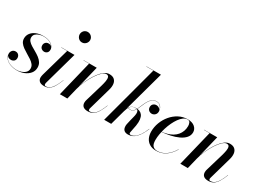

<svg xmlns="http://www.w3.org/2000/svg" viewBox="-29 -1441 2893 2136"><g transform="rotate(30 1417.5 -373.0)"><path d="M184 10Q139 10 100 -3.8Q61 -17.5 37 -43.8Q13 -70 13 -107Q13 -131 28 -148.8Q43 -166.5 69.5 -166.5Q92.5 -166.5 107.2 -151Q122 -135.5 122 -111Q122 -85 105.8 -71.8Q89.5 -58.5 68 -58.5Q53 -58.5 40.8 -63.8Q28.5 -69 21.2 -79.8Q14 -90.5 14 -107H16Q16 -69.5 39.5 -44.2Q63 -19 101 -6Q139 7 181 7Q208.5 7 237.5 -2.8Q266.5 -12.5 286.8 -32.8Q307 -53 307 -84Q307 -112 290.5 -133Q274 -154 247.5 -171.8Q221 -189.5 191.2 -206.8Q161.5 -224 135 -243Q108.5 -262 92 -285.2Q75.5 -308.5 75.5 -340Q75.5 -377 97.5 -406.5Q119.5 -436 158.8 -452.8Q198 -469.5 249.5 -469.5Q297 -469.5 329.2 -455.5Q361.5 -441.5 377.8 -420.2Q394 -399 394 -377.5Q394 -348.5 378.5 -335Q363 -321.5 343.5 -321.5Q322.5 -321.5 306 -335Q289.5 -348.5 289.5 -375Q289.5 -396.5 304.2 -411.5Q319 -426.5 342 -426.5Q365 -426.5 379 -412.8Q393 -399 393 -377.5H391Q391 -399 374.8 -419.5Q358.5 -440 328 -453.2Q297.5 -466.5 253 -466.5Q227.5 -466.5 201 -458Q174.5 -449.5 156.8 -432.2Q139 -415 139 -387.5Q139 -362 155.5 -343Q172 -324 198.2 -307.8Q224.5 -291.5 254 -275Q283.5 -258.5 309.8 -238.8Q336 -219 352.5 -193.2Q369 -167.5 369 -132Q369 -88 342.8 -56.2Q316.5 -24.5 274.2 -7.2Q232 10 184 10Z M532.5 10Q491 10 471.5 -7.8Q452 -25.5 452 -55Q452 -64 453.8 -73.5Q455.5 -83 457.5 -91L561.5 -457.5H485V-460H654L534.5 -32.5Q533.5 -28.5 533 -24.2Q532.5 -20 532.5 -16.5Q532.5 -9 536.2 -3.2Q540 2.5 550.5 2.5Q576.5 2.5 599 -12.5Q621.5 -27.5 643.2 -62Q665 -96.5 688 -155.5L690 -154.5Q668 -98 646 -61.5Q624 -25 597.2 -7.5Q570.5 10 532.5 10ZM655.5 -621Q636.5 -621 621.5 -630.2Q606.5 -639.5 597.8 -655Q589 -670.5 589 -688.5Q589 -707 597.8 -722.2Q606.5 -737.5 621.5 -746.5Q636.5 -755.5 655.5 -755.5Q674 -755.5 689.2 -746.5Q704.5 -737.5 713.8 -722.2Q723 -707 723 -688.5Q723 -670.5 713.8 -655Q704.5 -639.5 689.2 -630.2Q674 -621 655.5 -621Z M1094 10Q1054.5 10 1034.2 -7Q1014 -24 1014 -57Q1014 -68 1016 -77.2Q1018 -86.5 1020.5 -94L1084.5 -310.5Q1096 -349.5 1101.5 -381.8Q1107 -414 1100.2 -433.2Q1093.5 -452.5 1068 -452.5Q1044.5 -452.5 1015 -425Q985.5 -397.5 955.5 -351.5Q925.5 -305.5 900 -248.8Q874.5 -192 859.5 -133H858Q867 -171.5 884.2 -216.5Q901.5 -261.5 925.2 -306.2Q949 -351 977.2 -388Q1005.5 -425 1036.2 -447.2Q1067 -469.5 1099 -469.5Q1141.5 -469.5 1163.8 -449Q1186 -428.5 1190 -394.5Q1194 -360.5 1182 -319.5L1101.5 -36.5Q1100 -32 1099.2 -27.2Q1098.5 -22.5 1098.5 -18.5Q1098.5 -10.5 1102.2 -5.2Q1106 0 1116 0Q1157 0 1189.2 -36.8Q1221.5 -73.5 1253 -155.5L1255.5 -154.5Q1233 -96.5 1209.8 -60Q1186.5 -23.5 1158.8 -6.8Q1131 10 1094 10ZM731.5 0 843 -457.5H771V-460H940L827.5 0Z M1300.5 0 1501 -747.5H1411V-750H1597L1391 0ZM1611 10Q1576.5 10 1558.5 -7.2Q1540.5 -24.5 1540.5 -61.5Q1540.5 -67 1541.5 -75Q1542.5 -83 1544 -88.5L1556 -141.5Q1561 -163.5 1568 -188.5Q1575 -213.5 1576.8 -236.2Q1578.5 -259 1570 -273.2Q1561.5 -287.5 1535 -287.5Q1503 -287.5 1484.8 -271.2Q1466.5 -255 1457.5 -232.2Q1448.5 -209.5 1443 -190H1440.5Q1451.5 -234.5 1468 -256Q1484.5 -277.5 1504 -284Q1523.5 -290.5 1543.5 -290.5Q1569.5 -290.5 1590.5 -282Q1611.5 -273.5 1625.2 -254Q1639 -234.5 1643.5 -202.2Q1648 -170 1640.5 -122.5L1622 -27.5Q1621.5 -26 1621.2 -23Q1621 -20 1621 -18.5Q1621 -1.5 1639 -1.5Q1663 -1.5 1688.5 -19Q1714 -36.5 1739 -72.5Q1764 -108.5 1785.5 -163.5L1788 -162.5Q1755 -79.5 1711.5 -34.8Q1668 10 1611 10ZM1497 -241Q1486.5 -241 1478 -243.2Q1469.5 -245.5 1464.5 -248.5L1466 -251.5Q1471 -248 1478.2 -245.8Q1485.5 -243.5 1497 -243.5Q1520.5 -243.5 1535.8 -259.5Q1551 -275.5 1562.8 -301.8Q1574.5 -328 1588 -359.5Q1609.5 -411 1637 -440.5Q1664.5 -470 1705 -470Q1729 -470 1746 -458.8Q1763 -447.5 1772.5 -427.8Q1782 -408 1782 -382.5Q1782 -355.5 1764.2 -339Q1746.5 -322.5 1724.5 -322.5Q1702 -322.5 1685.2 -337Q1668.5 -351.5 1668.5 -378.5Q1668.5 -402 1684.5 -417Q1700.5 -432 1725 -432Q1739 -432 1751.8 -425.5Q1764.5 -419 1772.8 -408Q1781 -397 1781 -382.5H1779.5Q1779.5 -407 1770.2 -426Q1761 -445 1744.8 -456.2Q1728.5 -467.5 1705 -467.5Q1665 -467.5 1637.8 -437.5Q1610.5 -407.5 1591 -358.5Q1577 -325 1564.2 -298.2Q1551.5 -271.5 1536 -256.2Q1520.5 -241 1497 -241Z M1971.5 10Q1921.5 10 1887.5 -10.5Q1853.5 -31 1836.2 -67Q1819 -103 1819 -150Q1819 -208.5 1840.5 -265.5Q1862 -322.5 1901 -368.8Q1940 -415 1992 -442.5Q2044 -470 2104.5 -470Q2163 -470 2195.5 -442Q2228 -414 2228 -373Q2228 -333.5 2201.5 -302.8Q2175 -272 2129.5 -250.8Q2084 -229.5 2027.2 -217.2Q1970.5 -205 1909 -201V-203.5Q1952 -206.5 1988.5 -216.8Q2025 -227 2053.8 -244.5Q2082.5 -262 2102.8 -286Q2123 -310 2134 -340.2Q2145 -370.5 2145 -406Q2145 -429 2136.2 -448Q2127.5 -467 2103.5 -467Q2077 -467 2052 -449Q2027 -431 2005 -400.2Q1983 -369.5 1964.8 -331Q1946.5 -292.5 1933.5 -250.2Q1920.5 -208 1913.5 -167.5Q1906.5 -127 1906.5 -93Q1906.5 -36 1927.8 -15.2Q1949 5.5 1982 5.5Q2024.5 5.5 2061.8 -12.2Q2099 -30 2129.5 -60.5Q2160 -91 2182 -130L2184.5 -129Q2164 -92 2133.2 -60.2Q2102.5 -28.5 2062.2 -9.2Q2022 10 1971.5 10Z M2641.5 10Q2602 10 2581.8 -7Q2561.5 -24 2561.5 -57Q2561.5 -68 2563.5 -77.2Q2565.5 -86.5 2568 -94L2632 -310.5Q2643.5 -349.5 2649 -381.8Q2654.5 -414 2647.8 -433.2Q2641 -452.5 2615.5 -452.5Q2592 -452.5 2562.5 -425Q2533 -397.5 2503 -351.5Q2473 -305.5 2447.5 -248.8Q2422 -192 2407 -133H2405.5Q2414.5 -171.5 2431.8 -216.5Q2449 -261.5 2472.8 -306.2Q2496.5 -351 2524.8 -388Q2553 -425 2583.8 -447.2Q2614.5 -469.5 2646.5 -469.5Q2689 -469.5 2711.2 -449Q2733.5 -428.5 2737.5 -394.5Q2741.5 -360.5 2729.5 -319.5L2649 -36.5Q2647.5 -32 2646.8 -27.2Q2646 -22.5 2646 -18.5Q2646 -10.5 2649.8 -5.2Q2653.5 0 2663.5 0Q2704.5 0 2736.8 -36.8Q2769 -73.5 2800.5 -155.5L2803 -154.5Q2780.5 -96.5 2757.2 -60Q2734 -23.5 2706.2 -6.8Q2678.5 10 2641.5 10ZM2279 0 2390.5 -457.5H2318.5V-460H2487.5L2375 0Z"/></g></svg>

Font: Bodoni Moda 72pt Medium
Style: Italic
Weight: 500
Italic angle: -13°
Designer: Owen Earl
Foundry: indestructible type
Version: Version 2.004